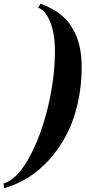

<svg xmlns="http://www.w3.org/2000/svg" viewBox="-21 -878 453 1017"><path d="M-1.5 93.3Q67.4 74.7 131.1 -39.3Q194.8 -153.3 232.4 -309.1Q270 -464.8 270 -608.4Q270 -696.3 245.6 -759.5Q221.2 -822.8 181.2 -836.9L193.8 -858.4Q265.1 -832.5 312 -791Q358.9 -749.5 385.3 -682.4Q411.6 -615.2 411.6 -522.5Q411.6 -418.9 389.6 -325.7Q367.7 -232.4 329.1 -160.2Q290.5 -87.9 238.3 -30.5Q186 26.9 125.7 64Q65.4 101.1 0 118.7Z"/></svg>

Font: QumpellkaNo12
Style: Regular
Weight: 500
Designer: gluk (gluksza@wp.pl)
Foundry: gluk (gluksza@wp.pl)
Version: Version 00.480